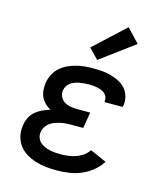

<svg xmlns="http://www.w3.org/2000/svg" viewBox="-117 -874 834 970"><g transform="rotate(15 300.0 -388.5)"><path d="M270 8Q241 8 213 5Q185 2 158.5 -6.5Q132 -15 109 -29Q86 -43 70 -65Q54 -87 48.5 -115Q43 -143 48 -171Q51 -191 60.5 -210Q70 -229 86 -242.5Q102 -256 121.5 -265Q141 -274 161 -280Q145 -289 131.5 -302Q118 -315 110.5 -331.5Q103 -348 101.5 -368Q100 -388 103 -407Q107 -429 117.5 -450Q128 -471 146 -487Q164 -503 185.5 -513Q207 -523 229 -528.5Q251 -534 273 -536Q295 -538 317 -538Q341 -538 365 -536Q389 -534 411 -527.5Q433 -521 453.5 -510.5Q474 -500 488.5 -483Q503 -466 509.5 -443Q516 -420 512 -397Q512 -395 511.5 -393Q511 -391 510 -388H415Q415 -389 415 -390Q415 -391 415 -392Q417 -403 413 -413.5Q409 -424 401 -431.5Q393 -439 383 -443Q373 -447 362 -449.5Q351 -452 340 -453Q329 -454 317 -454Q305 -454 293.5 -453Q282 -452 270 -450Q258 -448 246 -444Q234 -440 223.5 -433Q213 -426 206 -415Q199 -404 197 -392Q194 -374 202 -357.5Q210 -341 225.5 -332Q241 -323 259.5 -320.5Q278 -318 296 -318H359L345 -234H282Q268 -234 254.5 -233Q241 -232 227 -229Q213 -226 199 -221Q185 -216 173 -207.5Q161 -199 153 -186.5Q145 -174 143 -160Q140 -145 144.5 -131Q149 -117 159 -107Q169 -97 182.5 -91Q196 -85 210.5 -81.5Q225 -78 240 -77Q255 -76 270 -76Q289 -76 308.5 -78.5Q328 -81 347 -87.5Q366 -94 383.5 -106Q401 -118 412 -136L498 -98Q480 -69 453 -47.5Q426 -26 395.5 -13.5Q365 -1 333 3.5Q301 8 270 8ZM324 -584 274 -636 435 -785 501 -715Z"/></g></svg>

Font: Iosevka Slab Medium Extended
Style: Italic
Weight: 500
Width: 7
Italic angle: -9°
Monospace: yes
Designer: Belleve Invis
Foundry: Belleve Invis
Version: Version 11.1.0; ttfautohint (v1.8.3)